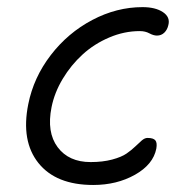

<svg xmlns="http://www.w3.org/2000/svg" viewBox="-20 -530 538 544"><path d="M244.1 -5.9Q138.7 -5.9 88.9 -68.1Q39.1 -130.4 60.1 -234.9Q75.2 -310.5 123.8 -373.8Q172.4 -437 241.5 -473.4Q310.5 -509.8 383.8 -509.8Q420.4 -509.8 441.7 -495.6Q462.9 -481.4 457 -459Q454.1 -445.8 445.6 -437.5Q437 -429.2 424.8 -429.2Q415 -429.2 403.3 -435.5Q391.6 -441.9 376 -441.9Q332 -441.9 289.6 -423.8Q247.1 -405.8 214.1 -375.7Q181.2 -345.7 157.7 -306.6Q134.3 -267.6 126 -226.1Q111.8 -155.3 143.3 -113Q174.8 -70.8 236.8 -70.8Q271 -70.8 297.6 -77.9Q324.2 -85 338.6 -95Q353 -105 363.3 -115Q373.5 -125 381.8 -132.1Q390.1 -139.2 397.9 -139.2Q414.6 -139.2 420.2 -132.3Q425.8 -125.5 422.9 -108.9Q414.1 -64 362.5 -34.9Q311 -5.9 244.1 -5.9Z"/></svg>

Font: Shantell Sans Bouncy
Style: Italic
Weight: 300
Italic angle: -11.31°
Designer: Stephen Nixon, Anya Danilova, Shantell Martin
Foundry: Arrow Type
Version: Version 1.006;[9816181b4]